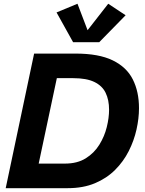

<svg xmlns="http://www.w3.org/2000/svg" viewBox="-20 -983 755 1003"><path d="M9.8 0 158.2 -703.1H374.5Q496.1 -703.1 568.8 -667.7Q641.6 -632.3 673.8 -568.1Q706.1 -503.9 706.1 -418Q706.1 -364.3 693.1 -306.4Q680.2 -248.5 652.6 -193.8Q625 -139.2 581.3 -95.5Q537.6 -51.8 476.1 -25.9Q414.6 0 333.5 0ZM182.1 -128.4H319.3Q383.8 -128.4 428 -156Q472.2 -183.6 499 -227.1Q525.9 -270.5 537.8 -319.1Q549.8 -367.7 549.8 -409.7Q549.8 -461.4 531.7 -498.3Q513.7 -535.2 472.7 -554.9Q431.6 -574.7 362.3 -574.7H276.9ZM545.4 -963.4 636.2 -903.3 498.5 -762.7H361.8L275.4 -918L384.8 -963.4L437.5 -825.2Z"/></svg>

Font: Schibsted Grotesk
Style: Bold Italic
Weight: 700
Italic angle: -12°
Designer: Bakken & Baeck AS, Henrik Kongsvoll
Foundry: Schibsted ASA
Version: Version 1.100;gftools[0.9.25]